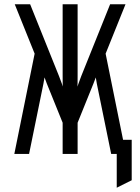

<svg xmlns="http://www.w3.org/2000/svg" viewBox="-20 -720 656 898"><path d="M526 158V0H501V-66H596V123ZM47 0 142 -469 49 -700H121L256 -364Q263 -347 269 -329.5Q275 -312 281 -294L275 -290Q273.5 -309 273.2 -328.2Q273 -347.5 273 -366V-700H343V-366Q343 -347.5 342.8 -328.2Q342.5 -309 341 -290L335 -294Q341 -312 347.2 -329.5Q353.5 -347 360 -364L495 -700H567L474 -469L569 0H500L433 -328Q431 -339.5 428.2 -356.5Q425.5 -373.5 424 -386L437 -384Q432.5 -370.5 427.5 -356.5Q422.5 -342.5 417 -329L343 -146V0H273V-146L199 -329Q194 -342.5 188.8 -356.5Q183.5 -370.5 179 -384L192 -386Q190.5 -373.5 188 -356.5Q185.5 -339.5 183 -328L116 0Z"/></svg>

Font: Overpass Mono Light
Style: Regular
Weight: 300
Monospace: yes
Designer: Delve Withrington, Dave Bailey
Foundry: Delve Fonts LLC
Version: Version 4.000